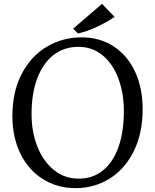

<svg xmlns="http://www.w3.org/2000/svg" viewBox="-20 -958 799 992"><path d="M572 -871Q530 -842 479 -818.5Q428 -795 383 -785L358 -810L507 -938ZM717 -395Q717 -269 671 -176.5Q625 -84 546 -35Q467 14 371 14Q274 14 199.5 -34Q125 -82 84.5 -166.5Q44 -251 44 -358Q44 -484 92 -576Q140 -668 221.5 -716.5Q303 -765 402 -765Q497 -765 568.5 -717.5Q640 -670 678.5 -586Q717 -502 717 -395ZM143 -368Q143 -278 172.5 -202Q202 -126 257.5 -80.5Q313 -35 387 -35Q459 -35 511.5 -77Q564 -119 592 -198Q620 -277 620 -385Q620 -474 592.5 -550Q565 -626 511.5 -671Q458 -716 385 -716Q312 -716 257.5 -674.5Q203 -633 173 -554.5Q143 -476 143 -368Z"/></svg>

Font: Martel
Style: Regular
Weight: 400
Designer: Dan Reynolds
Foundry: Dan Reynolds
Version: Version 1.001; ttfautohint (v1.1) -l 5 -r 5 -G 72 -x 0 -D la